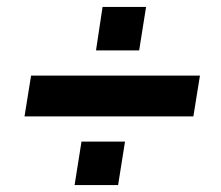

<svg xmlns="http://www.w3.org/2000/svg" viewBox="-20 -565 640 556"><path d="M258 -419 277 -545H403L383 -419ZM51 -228 70 -346H559L540 -228ZM196 -29 216 -155H342L322 -29Z"/></svg>

Font: Winston ExtraBold
Style: Italic
Weight: 800
Italic angle: -9°
Designer: Original fonts by Vernon Adams / Changes by Cristiano Sobral
Foundry: Original fonts by Vernon Adams / Changes by Cristiano Sobral
Version: Version 2.503;July 17, 2020;FontCreator 13.0.0.2655 64-bit